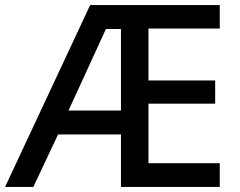

<svg xmlns="http://www.w3.org/2000/svg" viewBox="-21 -785 943 754"><path d="M842 -51V-144H562V-378H824V-469H562V-673H842V-765H333L-1 -51H110L207 -257H454V-51ZM248 -351 395 -671H454V-351Z"/></svg>

Font: Noto Sans Tamil UI Medium
Style: Regular
Weight: 500
Designer: Jelle Bosma - Monotype Design Team
Foundry: Monotype Imaging Inc.
Version: Version 2.004